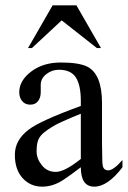

<svg xmlns="http://www.w3.org/2000/svg" viewBox="-20 -696 483 725"><path d="M388.7 -52.7Q408.2 -52.7 442.4 -91.8V-64.5Q386.7 8.8 335.9 8.8Q285.2 8.8 285.2 -64.5Q244.1 -33.2 227.5 -22.5Q184.6 8.8 139.6 8.8Q94.7 8.8 65.4 -23.4Q36.1 -55.7 36.1 -111.3Q36.1 -167 87.9 -206.1Q129.9 -239.3 285.2 -295.9V-314.5Q285.2 -374 266.6 -403.3Q248 -432.6 202.1 -432.6Q175.8 -432.6 154.8 -416Q133.8 -399.4 133.8 -376V-347.7Q133.8 -327.1 123.5 -314Q113.3 -300.8 94.2 -300.8Q75.2 -300.8 64 -314Q52.7 -327.1 52.7 -347.7Q52.7 -391.6 97.7 -425.8Q142.6 -460 210 -460Q277.3 -460 309.6 -444.3Q365.2 -416 365.2 -306.6V-155.3L366.2 -94.7Q366.2 -67.4 372.1 -60.1Q377.9 -52.7 388.7 -52.7ZM285.2 -95.7V-266.6Q206.1 -234.4 182.1 -220.2Q158.2 -206.1 144 -193.8Q129.9 -181.6 124 -166.5Q118.2 -151.4 118.2 -124Q118.2 -96.7 138.2 -71.8Q158.2 -46.9 190.9 -46.9Q223.6 -46.9 285.2 -95.7ZM178.7 -675.8H268.6L361.3 -514.6H345.7L212.9 -619.1L100.6 -514.6H85.9Z"/></svg>

Font: Menaion Unicode
Style: Regular
Weight: 400
Designer: Aleksandr Andreev
Foundry: Ponomar Technologies, Inc.
Version: 2.0